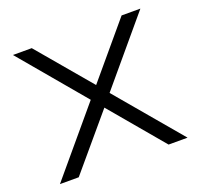

<svg xmlns="http://www.w3.org/2000/svg" viewBox="-124 -863 1061 1006"><g transform="rotate(-20 406.0 -360.0)"><path d="M46 0V-1L348 -360L46 -719V-720H150L401 -423L651 -720H755V-719L453 -360L756 -1V0H651L401 -297L150 0Z"/></g></svg>

Font: Orbitron
Style: Regular
Weight: 400
Designer: Matt McInerney
Foundry: The League of Moveable Type
Version: Version 2.001